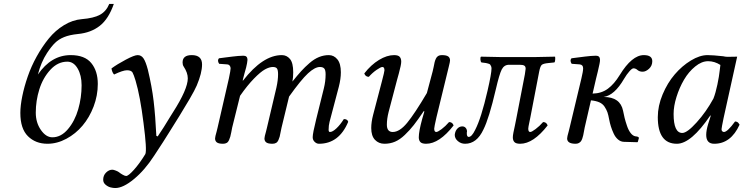

<svg xmlns="http://www.w3.org/2000/svg" viewBox="-20 -718 3764 972"><path d="M475.1 -293Q475.1 -234.4 453.9 -178.7Q432.6 -123 397.7 -81.8Q362.8 -40.5 315.9 -15.4Q269 9.8 220.2 9.8Q160.2 9.8 121.6 -28.3Q83 -66.4 83 -146Q83 -183.1 92.8 -231Q102.5 -278.8 120.4 -330.6Q138.2 -382.3 166 -432.4Q193.8 -482.4 227.1 -523.2Q260.3 -564 304 -590.6Q347.7 -617.2 394 -621.1Q454.6 -626 485.8 -643.1Q517.6 -660.2 533.2 -698.2H556.2Q529.8 -622.1 485.1 -587.2Q440.4 -552.2 375 -545.9Q332 -541.5 304.7 -530.3Q276.9 -519 258.8 -501Q240.7 -483.9 217.8 -449.2Q188 -403.8 171.9 -340.8Q239.3 -439 337.9 -439Q409.2 -439 442.1 -398.7Q475.1 -358.4 475.1 -293ZM245.1 -22.9Q289.1 -22.9 324 -64.2Q358.9 -105.5 376 -164.8Q393.1 -224.1 393.1 -286.1Q393.1 -336.9 373 -371.3Q353 -405.8 320.8 -405.8Q272.5 -405.8 234.9 -364.7Q197.3 -323.7 179.2 -265.9Q161.1 -208 161.1 -147.9Q161.1 -97.2 187 -60.1Q212.9 -22.9 245.1 -22.9Z M806.2 0 760.7 69.8Q712.9 143.6 658.2 188.5Q603.5 233.9 563.5 233.9Q552.7 233.9 539.8 230.7Q526.9 227.5 514.6 217.3Q502.4 207 502.4 191.9Q502.4 169.9 517.1 155.5Q531.7 141.1 548.8 141.1Q554.7 141.1 566.7 145.8Q578.6 150.4 583.5 154.8Q589.8 160.2 601.1 166.5Q612.3 172.9 618.7 172.9Q629.9 172.9 658.2 141.4Q686.5 109.9 715.8 62Q724.6 42.5 706.5 -95.7Q689.5 -231.9 666.5 -309.1Q657.2 -339.8 650.9 -351.1Q644 -362.3 623 -362.3Q602.5 -362.3 557.6 -340.8Q547.4 -351.1 544.4 -371.6Q573.7 -393.1 616.9 -416Q660.2 -439 676.8 -439Q695.3 -439 706.5 -422.4Q717.8 -405.8 728.5 -365.2Q749 -280.3 757.8 -206.1Q766.6 -131.8 771.5 -30.3L778.3 -27.3Q790 -43.9 809.1 -74.2L841.3 -126.5L855 -148.4Q930.7 -266.6 930.7 -321.3Q930.7 -349.6 909.7 -381.3Q904.3 -389.2 904.3 -401.9Q904.3 -439 950.7 -439Q1002.9 -439 1002.9 -391.6Q1002.9 -348.6 976.1 -285.2Q966.3 -262.2 939.9 -216.8L888.2 -130.9L836.4 -47.9Q809.6 -5.9 806.2 0Z M1138.7 -320.8Q1147.5 -362.3 1147.5 -372.1Q1147.5 -379.9 1142.8 -385.7Q1138.2 -391.6 1129.4 -392.1L1089.4 -395Q1078.6 -411.6 1088.4 -422.9L1121.6 -427.2L1156.7 -431.6Q1168.9 -433.1 1185.1 -434.6Q1201.2 -436 1212.4 -436Q1232.9 -436 1232.9 -415Q1232.9 -409.2 1230.7 -397.9Q1228.5 -386.7 1226.1 -376.5L1218.3 -348.6Q1213.4 -330.6 1210.9 -320.3L1208.5 -311L1210.4 -310.1Q1310.5 -439 1406.7 -439Q1431.6 -439 1448 -419.4Q1464.4 -399.9 1464.4 -352.1Q1464.4 -326.7 1460.4 -305.2Q1485.8 -336.9 1504.6 -357.7Q1523.4 -378.4 1547.1 -398.9Q1570.8 -419.4 1595 -429.2Q1619.1 -439 1644.5 -439Q1670.4 -439 1688 -417.5Q1705.6 -396 1705.6 -352.1Q1705.6 -318.8 1695.3 -278.8L1648.4 -101.1Q1643.6 -82.5 1643.6 -61Q1643.6 -49.8 1650.4 -49.8Q1663.6 -49.8 1683.1 -68.1Q1702.6 -86.4 1720.7 -115.2Q1739.7 -115.2 1742.7 -101.1Q1696.3 9.8 1594.7 9.8Q1583 9.8 1573 0.2Q1563 -9.3 1563 -23.4Q1563 -43 1580.6 -113.8L1619.6 -271Q1628.4 -306.2 1628.4 -341.8Q1628.4 -363.3 1621.6 -371.1Q1614.7 -378.9 1599.6 -378.9Q1574.2 -378.9 1539.3 -346.7Q1504.4 -314.5 1443.4 -229L1405.3 -71.8Q1403.3 -64.5 1400.6 -49.3Q1397.9 -34.2 1395.8 -26.1Q1393.6 -18.1 1389.4 -8.5Q1385.3 1 1377.7 5.4Q1370.1 9.8 1359.4 9.8Q1336.9 9.8 1327.9 2.9Q1318.8 -3.9 1318.8 -17.1Q1318.8 -21.5 1320.8 -30Q1322.8 -38.6 1326.7 -52.2L1331.5 -71.8L1379.4 -274.9Q1387.7 -312.5 1387.7 -341.8Q1387.7 -363.8 1382.1 -371.3Q1376.5 -378.9 1361.3 -378.9Q1343.8 -378.9 1321.5 -366.7Q1299.3 -354.5 1265.9 -320.3Q1232.4 -286.1 1195.3 -232.9L1155.3 -71.8Q1153.3 -64 1150.9 -48.8Q1147.9 -34.2 1145.8 -26.1Q1143.6 -18.1 1139.4 -8.5Q1135.3 1 1127.7 5.4Q1120.1 9.8 1109.4 9.8Q1086.9 9.8 1077.9 2.9Q1068.8 -3.9 1068.8 -17.1Q1068.8 -21.5 1070.8 -30Q1072.8 -38.6 1076.7 -52.2L1081.5 -71.8Z M2245.1 -352.1 2189.5 -124Q2178.2 -74.2 2178.2 -66.9Q2178.2 -49.8 2188.5 -49.8Q2196.3 -49.8 2215.6 -64.2Q2234.9 -78.6 2253.4 -100.1Q2270.5 -100.1 2276.4 -83Q2204.1 9.8 2137.2 9.8Q2116.2 9.8 2108.2 1.2Q2100.1 -7.3 2100.1 -22.9Q2100.1 -52.7 2117.2 -115.2L2128.4 -153.8L2125.5 -155.8Q2095.7 -111.8 2075 -85.2Q2054.2 -58.6 2029.3 -34.9Q2004.4 -11.2 1979.7 -0.7Q1955.1 9.8 1926.3 9.8Q1897.5 9.8 1878.4 -10Q1859.4 -29.8 1859.4 -69.8Q1859.4 -100.1 1869.1 -137.2L1913.1 -305.2Q1926.3 -355.5 1926.3 -361.8Q1926.3 -378.9 1916 -378.9Q1907.7 -378.9 1886.5 -364.3Q1865.2 -349.6 1847.2 -329.1Q1830.1 -329.1 1824.2 -346.2Q1858.4 -390.1 1898.7 -414.6Q1939 -439 1975.1 -439Q1995.6 -439 2003.4 -430.4Q2011.2 -421.9 2011.2 -405.8Q2011.2 -397.5 2008.1 -382.8Q2004.9 -368.2 1999 -345.7L1990.2 -314L1947.3 -150.9Q1938.5 -116.2 1938.5 -86.9Q1938.5 -49.8 1968.3 -49.8Q2002.9 -49.8 2041 -95.9Q2079.1 -142.1 2141.1 -247.1L2170.4 -356.9Q2172.9 -365.2 2175.5 -379.6Q2178.2 -394 2180.2 -402.6Q2182.1 -411.1 2186.5 -420.7Q2190.9 -430.2 2198.2 -434.6Q2205.6 -439 2216.3 -439Q2239.3 -439 2248.8 -432.4Q2258.3 -425.8 2258.3 -412.1Q2258.3 -405.3 2252.2 -381.3Q2246.1 -357.4 2245.1 -352.1Z M2593.3 -115.2 2637.2 -341.8Q2641.1 -366.2 2641.1 -370.1Q2641.1 -381.3 2634.3 -385.7Q2627.4 -390.1 2610.4 -390.1H2557.1Q2532.2 -390.1 2520 -366.2Q2507.8 -342.3 2490.2 -266.1Q2455.6 -117.7 2427.2 -62Q2393.6 9.8 2334.5 9.8Q2313.5 9.8 2297.9 -3.7Q2282.2 -17.1 2282.2 -35.2Q2282.2 -40 2283.2 -42Q2286.1 -57.6 2296.4 -67.9Q2306.6 -78.1 2320.3 -78.1Q2331.1 -78.1 2337.6 -70.6Q2344.2 -63 2344.2 -51.8Q2344.2 -48.8 2343.3 -47.9Q2341.8 -24.9 2353 -24.9Q2368.2 -24.9 2385.3 -60.1Q2416 -118.7 2448.2 -258.8Q2468.3 -346.2 2468.3 -371.1Q2468.3 -378.4 2465.8 -383.5Q2463.4 -388.7 2461.2 -391.4Q2459 -394 2451.2 -396.2Q2443.4 -398.4 2440.2 -398.9Q2437 -399.4 2424.8 -400.9Q2419.9 -401.4 2417.5 -401.9Q2413.1 -404.8 2412.1 -416.3Q2411.1 -427.7 2415 -431.2Q2489.3 -429.2 2511.2 -429.2H2692.4L2790 -431.2Q2791.5 -424.8 2790.5 -414.1Q2789.6 -403.3 2786.1 -401.9L2757.3 -398.9Q2730.5 -396.5 2722.7 -389.6Q2714.8 -382.8 2709.5 -355L2665 -124L2660.2 -100.6Q2657.2 -86.9 2655.8 -78.9Q2654.3 -70.8 2654.3 -66.9Q2654.3 -49.8 2664.1 -49.8Q2671.9 -49.8 2691.4 -64.5Q2710.9 -79.1 2729.5 -100.1Q2746.6 -100.1 2752.4 -83Q2680.2 9.8 2613.3 9.8Q2592.3 9.8 2584.2 1.2Q2576.2 -7.3 2576.2 -22.9Q2576.2 -31.2 2579.1 -46.4Q2582 -61.5 2586.7 -82.3Q2591.3 -103 2593.3 -115.2Z M3187 -372.1Q3179.7 -372.1 3166.3 -356.9Q3152.8 -341.8 3139.2 -318.8Q3090.8 -235.4 3036.1 -227.1Q3120.1 -227.1 3134.3 -157.2Q3137.7 -138.7 3142.1 -121.1Q3146.5 -103.5 3154.1 -81.1Q3161.6 -58.6 3172.9 -44.2Q3184.1 -29.8 3197.3 -27.8L3204.1 -26.9Q3214.4 -24.9 3214.4 -19L3209 0L3207 2L3138.2 0Q3122.1 -0.5 3108.6 -12Q3095.2 -23.4 3086.7 -42Q3078.1 -60.5 3072.8 -77.6Q3067.4 -94.7 3064 -112.8Q3059.6 -136.7 3055.2 -149.4Q3050.3 -163.1 3040.8 -177.7Q3031.2 -192.4 3014.2 -200Q2997.1 -207.5 2971.7 -210L2939.9 -71.8Q2938.5 -64.9 2936.3 -52.7Q2934.1 -40.5 2932.6 -33.4Q2931.2 -26.4 2928 -17.1Q2924.8 -7.8 2920.9 -2.7Q2917 2.4 2910.2 6.1Q2903.3 9.8 2894 9.8Q2851.1 9.8 2851.1 -17.1Q2851.1 -21.5 2853 -30Q2855 -38.6 2858.9 -52.2L2863.8 -71.8L2923.3 -320.8Q2932.1 -357.4 2932.1 -372.1Q2932.1 -390.6 2914.1 -392.1L2874 -395Q2863.3 -411.6 2873 -422.9L2906.7 -427.2L2941.4 -431.6Q2953.6 -433.1 2969.7 -434.6Q2985.8 -436 2997.1 -436Q3017.6 -436 3017.6 -415Q3017.6 -407.2 3014.9 -394Q3012.2 -380.9 3006.3 -355.5L2997.6 -320.3L2980 -244.1Q3025.4 -245.1 3057.6 -269Q3089.4 -292.5 3117.2 -337.9Q3179.2 -439 3239.3 -439Q3282.2 -439 3282.2 -408.2Q3282.2 -385.3 3265.9 -370.1Q3249.5 -355 3233.4 -355Q3217.3 -355 3207.5 -363.5Q3197.8 -372.1 3187 -372.1Z M3642.1 -433.1Q3650.9 -430.7 3661.9 -430.4Q3672.9 -430.2 3689.5 -430.7Q3706.1 -431.2 3711.9 -431.2L3643.1 -120.1Q3632.8 -70.3 3632.8 -64Q3632.8 -56.2 3637 -53Q3641.1 -49.8 3645 -49.8Q3662.6 -49.8 3701.2 -103Q3707.5 -103 3712.2 -100.3Q3716.8 -97.7 3718.3 -95.2L3724.1 -86.9Q3680.2 9.8 3595.7 9.8Q3555.2 9.8 3555.2 -35.2Q3555.2 -57.1 3564.9 -89.8L3578.1 -131.8L3576.2 -133.8Q3479 9.8 3406.7 9.8Q3310.1 9.8 3310.1 -125Q3310.1 -181.6 3334.5 -240Q3358.9 -298.3 3395.8 -341.3Q3432.6 -384.3 3477.5 -411.6Q3522.5 -439 3562 -439Q3588.4 -439 3642.1 -433.1ZM3591.8 -219.2Q3603 -247.6 3611.8 -290Q3620.6 -332.5 3623.5 -360.8L3627 -389.2Q3597.2 -408.2 3564.9 -408.2Q3532.2 -408.2 3499.3 -381.3Q3466.3 -354.5 3442.9 -314.5Q3419.4 -274.4 3404.8 -227.5Q3390.1 -180.7 3390.1 -141.1Q3390.1 -44.9 3434.1 -44.9Q3458.5 -44.9 3506.8 -98.4Q3555.2 -151.9 3591.8 -219.2Z"/></svg>

Font: Linux Libertine G
Style: Italic
Weight: 400
Italic angle: -12°
Designer: Philipp H. Poll
Foundry: Philipp H. Poll
Version: Version 5.1.3